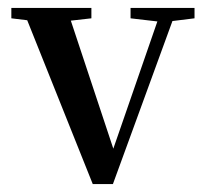

<svg xmlns="http://www.w3.org/2000/svg" viewBox="-20 -448 513 479"><path d="M211.4 11.2 47.9 -397.5 8.3 -402.3V-428.2H208V-402.3L156.7 -396.5L262.7 -77.1L372.6 -394.5L305.7 -402.3V-428.2H465.3V-402.3L410.2 -395.5L261.7 11.2Z"/></svg>

Font: Elstob 14pt Medium
Style: Regular
Weight: 500
Designer: Peter S. Baker
Version: Version 1.015